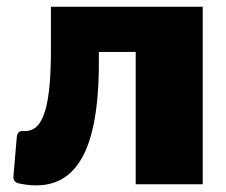

<svg xmlns="http://www.w3.org/2000/svg" viewBox="-20 -550 675 573"><path d="M39 -2Q20 -5 20 -22L30 -140Q32 -160 48 -159Q68 -157 83.5 -167.5Q99 -178 110 -205.5Q121 -233 126.5 -281.5Q132 -330 132 -404V-530H585V0H385V-395H275V-363Q275 -258 260.5 -184Q246 -110 216.5 -65.5Q187 -21 142.5 -5.5Q98 10 39 -2Z"/></svg>

Font: Libre Franklin Black
Style: Regular
Weight: 900
Designer: Pablo Impallari, Rodrigo Fuenzalida, Nhung Nguyen
Foundry: Impallari Type
Version: Version 3.000